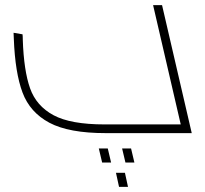

<svg xmlns="http://www.w3.org/2000/svg" viewBox="-20 -520 801 750"><path d="M729 0H393Q249 0 173 -40.5Q97 -81 68 -158.5Q39 -236 34 -368L33 -392L68 -386Q69 -378 69 -365Q73 -244 97.5 -175Q122 -106 189 -70Q256 -34 388 -34H686L578 -500H613ZM414 115H379L366 60H401ZM505 115H470L457 60H492ZM480 210H445L433 155H468Z"/></svg>

Font: Cairo ExtraLight
Style: Italic
Weight: 275
Italic angle: -13°
Designer: Mohamed Gaber, Accademia di Belle Arti di Urbino and others
Foundry: Kief Type Foundry, Accademia di Belle Arti di Urbino and others
Version: Version 3.011